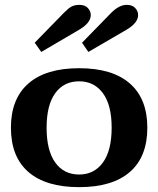

<svg xmlns="http://www.w3.org/2000/svg" viewBox="-20 -761 652 791"><path d="M123 -585 243 -708Q244 -709 261.5 -725Q279 -741 306 -741Q330 -741 342 -728Q354 -715 354 -699Q354 -667 307 -639L150 -547ZM318 -585 438 -708Q471 -741 502 -741Q525 -741 537 -728Q549 -715 549 -699Q549 -667 502 -639L344 -547ZM25 -235Q25 -354 97 -417Q169 -480 306 -480Q443 -480 515 -417Q587 -354 587 -235Q587 -115 515 -52.5Q443 10 306 10Q169 10 97 -52.5Q25 -115 25 -235ZM440 -235Q440 -328 404 -377Q368 -426 306 -426Q243 -426 207.5 -377Q172 -328 172 -235Q172 -141 207.5 -91.5Q243 -42 306 -42Q368 -42 404 -91.5Q440 -141 440 -235Z"/></svg>

Font: Taviraj SemiBold
Style: Regular
Weight: 600
Designer: Katatrad Team
Foundry: CadsonDemak
Version: Version 1.001